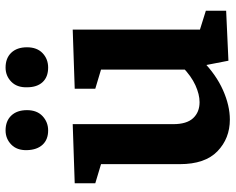

<svg xmlns="http://www.w3.org/2000/svg" viewBox="-96 -716 825 672"><g transform="rotate(-90 316.0 -380.5)"><path d="M233 12Q167 12 122 -31.5Q77 -75 77 -163V-455L90 -435L10 -459V-531L217 -538V-186Q217 -139 238 -116.5Q259 -94 294 -94Q321 -94 353 -108.5Q385 -123 417 -154L408 -129V-458L421 -435L341 -459V-531L548 -538V-74L531 -98L614 -72V-1L439 7L420 -91L439 -84Q390 -36 336 -12Q282 12 233 12ZM415 -624Q382 -624 364 -643.5Q346 -663 346 -698Q345 -733 365.5 -753Q386 -773 415 -773Q448 -773 467 -753Q486 -733 486 -698Q486 -663 465.5 -643.5Q445 -624 415 -624ZM195 -624Q163 -624 145 -643.5Q127 -663 126 -698Q125 -733 145.5 -753Q166 -773 195 -773Q228 -773 247 -753Q266 -733 266 -698Q266 -663 245 -643.5Q224 -624 195 -624Z"/></g></svg>

Font: Bitter Thin
Style: Bold
Weight: 700
Version: Version 3.021